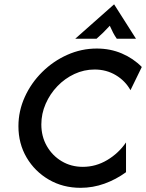

<svg xmlns="http://www.w3.org/2000/svg" viewBox="-20 -864 682 896"><path d="M356.2 12.5Q273.6 12.5 208 -25.7Q142.4 -63.9 104.2 -128.8Q66 -193.8 66 -275Q66 -345.8 95.5 -411.1Q125 -476.4 176.4 -527.4Q227.8 -578.5 293.8 -608Q359.7 -637.5 431.9 -637.5Q494.4 -637.5 548.3 -614.6Q602.1 -591.7 641.7 -551.4L588.9 -443.1Q564.6 -486.8 520.5 -513.2Q476.4 -539.6 421.5 -539.6Q372.2 -539.6 327.4 -518.8Q282.6 -497.9 247.9 -461.8Q213.2 -425.7 193.1 -379.5Q172.9 -333.3 172.9 -283.3Q172.9 -227.1 198.6 -182.3Q224.3 -137.5 268.1 -111.5Q311.8 -85.4 366.7 -85.4Q427.1 -85.4 480.2 -117Q533.3 -148.6 568.1 -199.3V-60.4Q521.5 -26.4 467.4 -6.9Q413.2 12.5 356.2 12.5ZM331.2 -683.3 512.5 -843.8 614.6 -683.3H525Q515.3 -697.2 508 -711.1Q500.7 -725 492.4 -743.8Q475 -725 460.8 -711.1Q446.5 -697.2 430.6 -683.3Z"/></svg>

Font: Afacad Medium
Style: Italic
Weight: 500
Italic angle: -14°
Designer: Kristian Moeller
Foundry: Dicotype
Version: Version 1.000; ttfautohint (v1.8.4.7-5d5b)